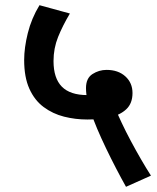

<svg xmlns="http://www.w3.org/2000/svg" viewBox="-20 -652 603 739"><path d="M465 67Q447 35 427 -3.5Q407 -42 388 -81.5Q369 -121 354 -156.5Q339 -192 332 -215Q323 -236 317 -263Q311 -290 311 -313Q311 -351 336 -367Q361 -383 390 -383Q435 -383 462.5 -358Q490 -333 490 -294Q490 -254 466 -231.5Q442 -209 402.5 -200.5Q363 -192 316 -192Q270 -192 226.5 -203Q183 -214 148 -240Q113 -266 93 -310.5Q73 -355 73 -421Q73 -468 87 -524.5Q101 -581 132 -632L249 -600Q221 -553 203.5 -509.5Q186 -466 186 -417Q186 -351 218 -318.5Q250 -286 316 -286Q327 -286 338 -287Q349 -288 363 -290L424 -234Q433 -212 448.5 -179Q464 -146 483.5 -109.5Q503 -73 523 -38.5Q543 -4 561 24Z"/></svg>

Font: Noto Sans Devanagari SemiBold
Style: Regular
Weight: 600
Version: Version 2.003